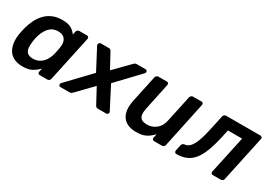

<svg xmlns="http://www.w3.org/2000/svg" viewBox="-2 -1120 2399 1720"><g transform="rotate(30 1197.5 -260.0)"><path d="M199 10Q147 10 111 -7.5Q75 -25 54.5 -57Q34 -89 28 -132.5Q22 -176 30 -228Q34 -246 37 -260.5Q40 -275 44 -293Q57 -343 78.5 -386Q100 -429 131.5 -461.5Q163 -494 205.5 -512Q248 -530 303 -530Q365 -530 397.5 -510.5Q430 -491 448 -463L455 -496Q457 -506 465 -513Q473 -520 483 -520H562Q572 -520 578 -513Q584 -506 582 -496L481 -24Q479 -14 471 -7Q463 0 453 0H374Q363 0 357.5 -7Q352 -14 354 -24L362 -61Q332 -30 296 -10Q260 10 199 10ZM244 -97Q286 -97 316 -116Q346 -135 364.5 -164.5Q383 -194 391 -225Q396 -243 400 -263.5Q404 -284 407 -302Q413 -332 408 -359.5Q403 -387 382.5 -405Q362 -423 321 -423Q282 -423 254.5 -404.5Q227 -386 209 -356Q191 -326 180 -290Q176 -275 173 -260Q170 -245 168 -230Q163 -194 165.5 -164Q168 -134 186.5 -115.5Q205 -97 244 -97Z M589 0Q575 0 570.5 -12.5Q566 -25 576 -35L800 -270L686 -487Q681 -497 687.5 -508.5Q694 -520 707 -520H790Q802 -520 807.5 -514Q813 -508 815 -503L897 -352L1045 -503Q1050 -508 1057 -514Q1064 -520 1079 -520H1167Q1180 -521 1185 -508Q1190 -495 1179 -484L963 -257L1079 -33Q1085 -22 1079.5 -11Q1074 0 1059 0H974Q962 0 956.5 -5.5Q951 -11 948 -16L864 -172L713 -16Q709 -12 702 -6Q695 0 680 0Z M1373 10Q1308 10 1267 -17.5Q1226 -45 1212.5 -95.5Q1199 -146 1213 -215L1273 -496Q1275 -506 1283.5 -513Q1292 -520 1302 -520H1390Q1400 -520 1405 -513Q1410 -506 1408 -496L1350 -221Q1341 -180 1344.5 -152.5Q1348 -125 1367 -111Q1386 -97 1426 -97Q1480 -97 1520 -130Q1560 -163 1572 -221L1631 -496Q1633 -506 1641.5 -513Q1650 -520 1660 -520H1747Q1758 -520 1763 -513Q1768 -506 1766 -496L1666 -24Q1664 -14 1656 -7Q1648 0 1637 0H1556Q1546 0 1540.5 -7Q1535 -14 1537 -24L1545 -65Q1523 -42 1500 -25Q1477 -8 1447 1Q1417 10 1373 10Z M1787 0Q1776 0 1770.5 -7Q1765 -14 1767 -25L1780 -87Q1786 -109 1808 -111Q1838 -113 1862 -139Q1886 -165 1906 -219.5Q1926 -274 1944 -361L1973 -496Q1975 -506 1983 -513Q1991 -520 2002 -520H2357Q2367 -520 2372.5 -513Q2378 -506 2376 -496L2275 -24Q2274 -14 2265.5 -7Q2257 0 2247 0H2164Q2153 0 2148 -7Q2143 -14 2144 -24L2228 -414H2081L2067 -347Q2046 -251 2021 -184.5Q1996 -118 1963.5 -77.5Q1931 -37 1887.5 -18.5Q1844 0 1787 0Z"/></g></svg>

Font: Rubik Medium
Style: Italic
Weight: 500
Italic angle: -12°
Designer: Hubert and Fischer
Foundry: Hubert and Fischer
Version: Version 2.300;gftools[0.9.30]